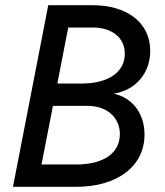

<svg xmlns="http://www.w3.org/2000/svg" viewBox="-20 -720 637 740"><path d="M30 0H274C433 0 537 -80 537 -201C537 -283 490 -344 418 -359C502 -372 559 -437 559 -524C559 -631 472 -700 336 -700H166ZM274 -86H140L184 -312H318C391 -312 442 -268 442 -203C442 -130 379 -86 274 -86ZM294 -398H201L243 -614H336C412 -614 461 -575 461 -513C461 -442 398 -398 294 -398Z"/></svg>

Font: Uncut Sans Medium Italic
Style: Regular
Weight: 500
Italic angle: -11°
Designer: Kasper Nordkvist
Foundry: UNCUT.wtf
Version: Version 1.304;Glyphs 3.2 (3246)